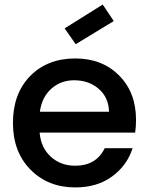

<svg xmlns="http://www.w3.org/2000/svg" viewBox="-20 -818 657 847"><path d="M307.1 -463.9Q248 -463.9 206.3 -426.5Q164.6 -389.2 155.8 -325.2H460.9Q459.5 -387.7 415.8 -425.8Q372.1 -463.9 307.1 -463.9ZM564.9 -164.1Q540.5 -87.9 474.6 -39.6Q408.7 8.8 312 8.8Q191.9 8.8 114.5 -69.6Q37.1 -147.9 37.1 -275.9Q37.1 -404.8 113 -482.4Q189 -560.1 312 -560.1Q430.7 -560.1 505.4 -485.1Q580.1 -410.2 580.1 -289.1Q580.1 -258.3 576.2 -232.9H154.8Q160.6 -166 204.3 -126.5Q248 -86.9 312 -86.9Q404.3 -86.9 441.9 -164.1ZM433.1 -797.9 481.9 -725.1 314 -623 265.1 -692.9Z"/></svg>

Font: SVN-Poppins Medium
Style: Regular
Weight: 500
Designer: Ninad Kale (Devanagari), Jonny Pinhorn (Latin)
Foundry: Indian Type Foundry
Version: Version 3.002 2017